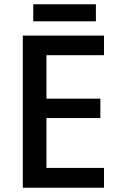

<svg xmlns="http://www.w3.org/2000/svg" viewBox="-20 -881 562 901"><path d="M430 -861H136V-781H430ZM468 0V-93H198V-327H451V-418H198V-622H468V-714H87V0Z"/></svg>

Font: Noto Sans Thai Medium
Style: Regular
Weight: 500
Designer: Monotype Design Team
Foundry: Monotype Imaging Inc.
Version: Version 1.901